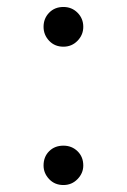

<svg xmlns="http://www.w3.org/2000/svg" viewBox="-20 -517 365 551"><path d="M162 14Q137 14 121 -3Q105 -20 105 -42Q105 -67 121 -83Q137 -99 162 -99Q186 -99 202.5 -83Q219 -67 219 -42Q219 -20 202.5 -3Q186 14 162 14ZM162 -383Q137 -383 121 -400Q105 -417 105 -440Q105 -464 121 -480.5Q137 -497 162 -497Q186 -497 202.5 -480.5Q219 -464 219 -440Q219 -417 202.5 -400Q186 -383 162 -383Z"/></svg>

Font: Noto Serif TC ExtraLight Light
Style: Regular
Weight: 300
Version: Version 2.003-H1;hotconv 1.1.1;makeotfexe 2.6.0